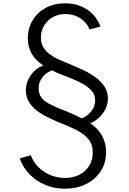

<svg xmlns="http://www.w3.org/2000/svg" viewBox="-20 -860 778 1155"><path d="M371.5 275Q315 275 268.8 258.5Q222.5 242 187.8 214.8Q153 187.5 130.8 155.5Q108.5 123.5 99.5 92.5L165.5 74Q180 114 210.5 144.8Q241 175.5 282.5 193Q324 210.5 371 210.5Q419.5 210.5 457 191.5Q494.5 172.5 516.2 138Q538 103.5 538 57.5Q538 8 511.2 -23.8Q484.5 -55.5 437.8 -78.8Q391 -102 330.5 -125.5Q297.5 -139.5 262.8 -156.8Q228 -174 199 -196.8Q170 -219.5 152.5 -250Q135 -280.5 135.5 -320Q137 -368 165.2 -408Q193.5 -448 240 -466.5Q194 -496.5 170.8 -536.8Q147.5 -577 147.5 -629Q147.5 -689.5 175.8 -737Q204 -784.5 254.2 -812.2Q304.5 -840 371 -840Q414 -840 449 -828.8Q484 -817.5 511 -797.8Q538 -778 556.2 -753Q574.5 -728 584.5 -700.5L518 -682.5Q504.5 -722 464.8 -748.8Q425 -775.5 373 -775.5Q330.5 -775.5 297 -756.5Q263.5 -737.5 244.8 -705.2Q226 -673 226 -633.5Q226 -598.5 241.5 -573.8Q257 -549 282.8 -531Q308.5 -513 339.8 -499.2Q371 -485.5 401.5 -473.5Q437.5 -458.5 477.5 -440Q517.5 -421.5 552 -397Q586.5 -372.5 608 -340.2Q629.5 -308 629 -265.5Q628 -218.5 599.5 -178.8Q571 -139 523 -118.5Q570.5 -86 594.2 -43Q618 0 618 54.5Q618 122 585 171.5Q552 221 496.2 248Q440.5 275 371.5 275ZM470.5 -148Q492.5 -156 511 -171.8Q529.5 -187.5 541 -209.2Q552.5 -231 552.5 -256Q552.5 -285.5 534.8 -309.5Q517 -333.5 475.8 -356.8Q434.5 -380 363.5 -406Q344 -413 330.2 -419Q316.5 -425 293 -436.5Q273 -430 254.2 -414.8Q235.5 -399.5 224 -377.2Q212.5 -355 212.5 -327.5Q212.5 -296 228.5 -274.2Q244.5 -252.5 276.5 -235.2Q308.5 -218 356 -199.5Q386.5 -188 404.2 -180.2Q422 -172.5 436.2 -165.5Q450.5 -158.5 470.5 -148Z"/></svg>

Font: Spartan Thin
Style: Regular
Weight: 400
Version: Version 1.004